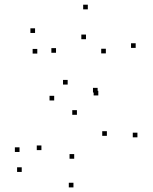

<svg xmlns="http://www.w3.org/2000/svg" viewBox="-20 -776 660 826"><path d="M571.2 -185.2V-205.2H551.2V-185.2ZM402.9 -365.4V-385.4H382.9V-365.4ZM400 -378V-398H380V-378ZM563.7 -569.9V-589.9H543.7V-569.9ZM357.8 -735.8V-755.8H337.8V-735.8ZM130.8 -634.2V-654.2H110.8V-634.2ZM140.4 -545.5V-565.5H120.4V-545.5ZM221 -549V-569H201V-549ZM349.9 -607.3V-627.3H329.9V-607.3ZM435.4 -546.3V-566.3H415.4V-546.3ZM271.1 -412.2V-432.2H251.1V-412.2ZM213.1 -343.8V-363.8H193.1V-343.8ZM310.9 -282.1V-302.1H290.9V-282.1ZM439.8 -191.6V-211.6H419.8V-191.6ZM299.2 -93.1V-113.1H279.2V-93.1ZM158.2 -130.2V-150.2H138.2V-130.2ZM64 -122.2V-142.2H44V-122.2ZM73.5 -36.3V-56.3H53.5V-36.3ZM296 30.2V10.2H276V30.2Z"/></svg>

Font: Monaspace Radon Dots Var
Style: Regular
Weight: 400
Designer: Riley Cran and the Lettermatic Team
Version: Version 1.100 (Monaspace Radon Dots)